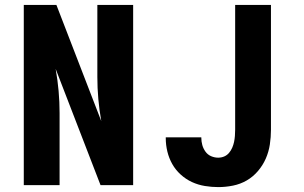

<svg xmlns="http://www.w3.org/2000/svg" viewBox="-20 -755 1240 783"><path d="M77 0V-735H210L393 -261Q385 -306 381 -351Q377 -396 377 -441V-735H523V0H390L207 -474Q215 -429 219 -384Q223 -339 223 -294V0ZM870 8Q843 8 815.5 3.5Q788 -1 763 -12.5Q738 -24 717 -43Q696 -62 682.5 -86Q669 -110 662.5 -137Q656 -164 656 -191V-195H801V-193Q801 -178 805 -163.5Q809 -149 818 -136.5Q827 -124 841 -118Q855 -112 870 -112Q883 -112 894.5 -117Q906 -122 914 -131.5Q922 -141 927 -152.5Q932 -164 934.5 -176Q937 -188 938 -200.5Q939 -213 939 -226V-735H1085V-226Q1085 -196 1080.5 -166Q1076 -136 1064 -108.5Q1052 -81 1032 -57.5Q1012 -34 986 -19Q960 -4 930 2Q900 8 870 8Z"/></svg>

Font: Iosevka Aile Heavy
Style: Regular
Weight: 900
Designer: Belleve Invis
Foundry: Belleve Invis
Version: Version 31.1.0; ttfautohint (v1.8.4)